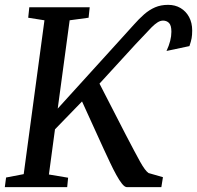

<svg xmlns="http://www.w3.org/2000/svg" viewBox="-22 -773 814 793"><path d="M-2.1 0 3.1 -39.8 75.9 -53.8 161.6 -689.2 94.5 -699.8 99 -743H348.5L343.9 -699.8L265.7 -689.2L216.4 -324.5L482.2 -617.3Q508.5 -645.9 530.4 -670.6Q552.2 -695.3 573.3 -713.8Q594.5 -732.3 618.4 -742.7Q642.3 -753 672.4 -753Q701.5 -753 723.9 -739.7Q746.3 -726.3 759 -702.6Q771.8 -678.8 771.8 -647.1Q771.8 -627.9 769.4 -615.1Q767.1 -602.2 760.4 -582.6L665.7 -562.5Q675.9 -584.4 680.9 -604Q685.9 -623.7 685.9 -641.8Q685.9 -668.4 676 -678.2Q666.2 -687.9 651.5 -687.9Q640.5 -687.9 629 -680.8Q617.6 -673.6 604.3 -660.4Q591 -647.2 574.6 -629Q558.3 -610.9 537 -589.3L388.9 -427.6L497.5 -216.4Q517.2 -178.9 531.7 -151.3Q546.1 -123.8 556.9 -104.7Q567.6 -85.6 576.1 -74.3Q584.6 -63 591.5 -58.3L651 -41.2L644.4 0H502.1Q492.8 -0.3 481.8 -14.2Q470.7 -28 458.2 -50.9Q445.6 -73.7 432.6 -101.4Q419.7 -129.1 406.4 -157.4L316.8 -354L205.1 -238.9L180 -52.3L259.3 -39L255.5 0Z"/></svg>

Font: Merriweather Light
Style: Italic
Weight: 300
Italic angle: -7.8°
Designer: Eben Sorkin
Foundry: Eben Sorkin
Version: Version 2.101